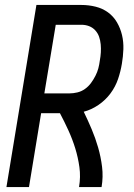

<svg xmlns="http://www.w3.org/2000/svg" viewBox="-20 -755 540 775"><path d="M6 0 127 -735H308Q338 -735 366 -728Q394 -721 416 -705Q438 -689 452 -665Q466 -641 472.5 -613.5Q479 -586 478 -556.5Q477 -527 472 -498Q467 -467 456.5 -436Q446 -405 426 -378Q406 -351 377.5 -331.5Q349 -312 318 -304Q335 -269 350 -233.5Q365 -198 376 -160Q387 -122 392 -81.5Q397 -41 390 0H299Q306 -41 300.5 -80.5Q295 -120 283.5 -157Q272 -194 256 -229Q240 -264 222 -298H146L97 0ZM260 -378Q276 -378 292.5 -382Q309 -386 323 -396Q337 -406 347 -419.5Q357 -433 365 -448.5Q373 -464 377 -479.5Q381 -495 383 -511Q386 -527 387 -543.5Q388 -560 386.5 -576Q385 -592 380 -606.5Q375 -621 364.5 -632.5Q354 -644 339.5 -649.5Q325 -655 309 -655H205L159 -378Z"/></svg>

Font: Iosevka Term Curly Md Obl
Style: Regular
Weight: 500
Italic angle: -9°
Designer: Belleve Invis
Foundry: Belleve Invis
Version: Version 32.3.0